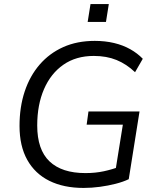

<svg xmlns="http://www.w3.org/2000/svg" viewBox="-20 -915 766 944"><path d="M391 9Q293 9 222.5 -26Q152 -61 114 -129Q76 -197 76 -296Q76 -389 101.5 -465.5Q127 -542 175 -597.5Q223 -653 291 -683.5Q359 -714 446 -714Q497 -714 541 -703.5Q585 -693 620.5 -673Q656 -653 682 -626L644 -560Q602 -600 553 -620Q504 -640 441 -640Q354 -640 292 -597Q230 -554 196.5 -477Q163 -400 163 -298Q163 -179 223.5 -121.5Q284 -64 400 -64Q449 -64 490.5 -73Q532 -82 569 -96L544 -53L584 -302H406L415 -367H666L613 -34Q586 -21 549 -11.5Q512 -2 471.5 3.5Q431 9 391 9ZM411 -807 425 -895H515L501 -807Z"/></svg>

Font: Nunito Sans 12pt ExtraLight 12pt
Style: Italic
Weight: 400
Italic angle: -9°
Version: Version 3.101;gftools[0.9.27]